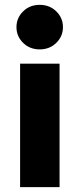

<svg xmlns="http://www.w3.org/2000/svg" viewBox="-20 -773 329 793"><path d="M240 -661Q240 -623 212.5 -596Q185 -569 144 -569Q103 -569 75.5 -596Q48 -623 48 -661Q48 -699 75.5 -726Q103 -753 144 -753Q185 -753 212.5 -726Q240 -699 240 -661ZM226 0H63V-510H226Z"/></svg>

Font: Wix Madefor Text ExtraBold
Style: Regular
Weight: 800
Designer: Dalton Maag Ltd
Foundry: Dalton Maag Ltd
Version: Version 3.100